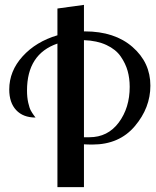

<svg xmlns="http://www.w3.org/2000/svg" viewBox="-20 -769 640 789"><path d="M18 -401Q18 -477 73 -537.5Q128 -598 216 -624V-734L325 -749V-640H329Q451 -640 524.5 -576Q598 -512 598 -417Q598 -326 534 -250.5Q470 -175 360 -175Q338 -175 325 -176V0H216V-590Q91 -547 91 -397Q91 -369 96 -347Q101 -325 106.5 -315Q112 -305 118.5 -296Q125 -287 126 -286Q75 -286 46.5 -316.5Q18 -347 18 -401ZM325 -205H347Q423 -205 468 -265.5Q513 -326 513 -412Q513 -447 504.5 -477.5Q496 -508 476 -537Q456 -566 417.5 -584Q379 -602 325 -604Z"/></svg>

Font: Lobster Two
Style: Regular
Weight: 400
Designer: Pablo Impallari
Foundry: Pablo Impallari. www.impallari.com
Version: Version 1.006